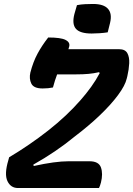

<svg xmlns="http://www.w3.org/2000/svg" viewBox="-20 -948 672 968"><path d="M368 -922Q388 -926 409.5 -927Q431 -928 449 -928Q503 -928 524.5 -903.5Q546 -879 535 -833L523 -785Q504 -782 482 -780.5Q460 -779 442 -779Q384 -779 363 -802.5Q342 -826 355 -877ZM479 0H71Q34 0 17.5 -35Q1 -70 22 -140L26 -155Q130 -217 223 -290Q316 -363 386 -443Q415 -476 439.5 -510Q464 -544 483 -580L479 -584Q453 -578 426 -575.5Q399 -573 362 -573H268Q262 -558 257 -541.5Q252 -525 247 -507Q224 -502 195 -502Q150 -502 138 -526.5Q126 -551 133 -582Q147 -636 169 -677Q191 -718 223 -759Q286 -759 310 -747Q334 -735 329 -714Q327 -707 325 -700H580Q611 -700 622 -680Q633 -660 631.5 -629Q630 -598 622 -564L619 -552Q611 -517 575 -468.5Q539 -420 483 -366.5Q427 -313 357 -260Q311 -222 258 -186Q205 -150 148 -118L150 -111Q258 -135 326 -135H431Q478 -135 489 -103.5Q500 -72 489 -28Q484 -9 479 0Z"/></svg>

Font: Recursive Sn Csl St
Style: Bold Italic
Weight: 700
Italic angle: -15°
Version: Version 1.079;hotconv 1.0.112;makeotfexe 2.5.65598; ttfautoh